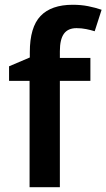

<svg xmlns="http://www.w3.org/2000/svg" viewBox="-20 -785 446 805"><path d="M359 -446H231V0H104V-446H18V-507L105 -544V-566Q105 -671 150 -718Q195 -765 285 -765Q320 -765 350 -759Q380 -753 406 -744L377 -654Q361 -659 341.5 -663Q322 -667 301 -667Q265 -667 248 -643.5Q231 -620 231 -570V-542H359Z"/></svg>

Font: Noto Sans Cherokee SemiBold
Style: Regular
Weight: 600
Designer: Monotype Design Team
Foundry: Monotype Imaging Inc.
Version: Version 2.001; ttfautohint (v1.8.4.7-5d5b)